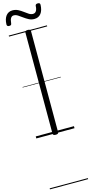

<svg xmlns="http://www.w3.org/2000/svg" viewBox="-243 -1277 860 1821"><g transform="rotate(-15 187.5 -367.0)"><path d="M188 14Q173 14 166.5 9.5Q160 5 160 -5V-996Q160 -1006 166.5 -1010.5Q173 -1015 188 -1015Q201 -1015 208 -1010.5Q215 -1006 215 -996V-5Q215 5 208.5 9.5Q202 14 188 14ZM28 -1097Q6 -1097 6 -1118Q8 -1172 31.5 -1202Q55 -1232 95 -1232Q125 -1232 149.5 -1219.5Q174 -1207 195.5 -1190.5Q217 -1174 236.5 -1161.5Q256 -1149 276 -1149Q297 -1149 308 -1166.5Q319 -1184 320 -1215Q321 -1234 344 -1234Q357 -1234 362 -1229.5Q367 -1225 367 -1213Q365 -1159 341.5 -1129Q318 -1099 276 -1099Q247 -1099 222.5 -1112Q198 -1125 176.5 -1141Q155 -1157 135 -1170Q115 -1183 95 -1183Q76 -1183 65.5 -1166.5Q55 -1150 52 -1116Q51 -1106 46 -1101.5Q41 -1097 28 -1097ZM0 490H375V500H0ZM0 -20H375V0H0ZM0 -505H375V-500H0ZM0 -1010H375V-1000H0Z"/></g></svg>

Font: Playwrite NG Modern Guides
Style: Regular
Weight: 400
Designer: Veronika Burian, José Scaglione
Foundry: TypeTogether
Version: Version 1.003